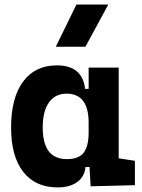

<svg xmlns="http://www.w3.org/2000/svg" viewBox="-20 -815 626 845"><path d="M233.4 9.8Q136.2 9.8 82.5 -58.3Q28.8 -126.5 28.8 -253.9Q28.8 -384.3 81.5 -455.8Q134.3 -527.3 230.5 -527.3Q342.8 -527.3 354.5 -423.8H370.1V-517.6H502.4V-118.2L573.7 -107.4V0L378.9 4.9L374 -80.1H356.4Q351.6 -35.6 318.6 -12.9Q285.6 9.8 233.4 9.8ZM168 -253.9Q168 -114.7 273.9 -114.7Q327.6 -114.7 348.9 -143.8Q370.1 -172.9 370.1 -231V-274.9Q370.1 -402.8 272.9 -402.8Q222.7 -402.8 195.3 -364Q168 -325.2 168 -253.9ZM225.6 -609.4 316.4 -794.9H456.5L356 -609.4Z"/></svg>

Font: Caskaydia Cove
Style: Bold
Weight: 700
Monospace: yes
Designer: Aaron Bell
Foundry: Saja Typeworks
Version: Version 4.300; ttfautohint (v1.8.3)